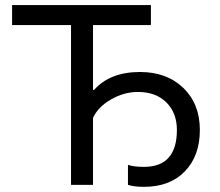

<svg xmlns="http://www.w3.org/2000/svg" viewBox="-20 -723 860 751"><path d="M543 7.8Q503.9 7.8 480.5 0V-78.1Q503.9 -70.3 543 -70.3Q671.9 -70.3 671.9 -214.8Q671.9 -281.2 630.9 -322.3Q589.8 -363.3 519.5 -363.3Q464.8 -363.3 414.1 -334Q363.3 -304.7 343.8 -261.7V0H257.8V-625H27.3V-703.1H570.3V-625H343.8V-371.1H347.7Q410.2 -441.4 527.3 -441.4Q632.8 -441.4 697.3 -378.9Q761.7 -316.4 761.7 -214.8Q761.7 -113.3 703.1 -52.7Q644.5 7.8 543 7.8Z"/></svg>

Font: 和音 by 宁静之雨，公众号njzyshare
Style: Regular
Weight: 400
Designer: Steve Matteson
Foundry: Ascender Corporation
Version: Version 6.00;June 8, 2018;FontCreator 11.0.0.2388 32-bit